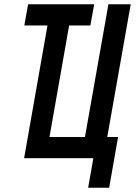

<svg xmlns="http://www.w3.org/2000/svg" viewBox="-20 -745 640 904"><path d="M536 -100 494 139H395L419.5 0H93.5L203.5 -625H94.5L112.5 -725H423.5L405.5 -625H305.5L213 -100H380L490.5 -725H595.5L485 -100Z"/></svg>

Font: JuliaMono
Style: Italic
Weight: 400
Italic angle: -9°
Monospace: yes
Designer: cormullion
Foundry: corm
Version: Version 0.057; ttfautohint (v1.8.4)